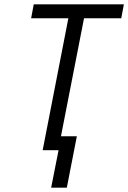

<svg xmlns="http://www.w3.org/2000/svg" viewBox="-20 -690 590 882"><path d="M215 172 249 0H176L294 -606H123L135 -670H549L537 -606H366L260 -64H333L287 172Z"/></svg>

Font: Lode
Style: Italic
Weight: 400
Italic angle: -11°
Monospace: yes
Designer: Belleve Invis
Foundry: Belleve Invis
Version: Version 29.2.0; ttfautohint (v1.8.3)